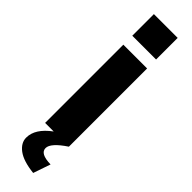

<svg xmlns="http://www.w3.org/2000/svg" viewBox="-320 -716 911 911"><g transform="rotate(45 135.0 -261.0)"><path d="M55.2 -730H214.8V-585H55.2ZM55.2 0V-524.9H214.8V0Q141.1 48.8 141.1 83Q141.1 119.6 212.9 121.1L183.1 208Q110.8 200.2 75.9 174.1Q41 147.9 41 112.8Q41 52.7 112.8 0Z"/></g></svg>

Font: Rawline ExtraBold
Style: Regular
Weight: 800
Designer: Matt McInerney, Pablo Impallari, Rodrigo Fuenzalida
Foundry: Matt McInerney, Pablo Impallari, Rodrigo Fuenzalida
Version: Version 4.020;PS 004.020;hotconv 1.0.88;makeotf.lib2.5.64775